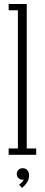

<svg xmlns="http://www.w3.org/2000/svg" viewBox="-20 -770 222 955"><path d="M23 0V-31.5H69V-719H23V-750H113V-31.5H160V0ZM89.5 165 75 148.5Q80 145.5 88.8 136.8Q97.5 128 98 122Q97 124 92 124Q79.5 124 71.5 115.5Q63.5 107 63.5 95Q63.5 82.5 72 74.5Q80.5 66.5 93 66.5Q107 66.5 115.8 76Q124.5 85.5 124.5 101.5Q124.5 124 112.5 140.2Q100.5 156.5 89.5 165Z"/></svg>

Font: Imbue 10pt ExtraLight
Style: Regular
Weight: 200
Designer: Tyler Finck
Foundry: Etcetera Type Company
Version: Version 1.102; ttfautohint (v1.8.3)